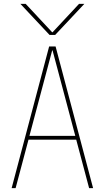

<svg xmlns="http://www.w3.org/2000/svg" viewBox="-20 -970 540 990"><path d="M415 -950.2 264.6 -790H235.4L85 -950.2H112.3L249 -803.7H251L387.7 -950.2ZM251 -710H249L131.8 -269.5H368.2ZM373 -250H127L60.5 0H40L233.4 -730.5H266.6L460 0H439.5Z"/></svg>

Font: Mgen+ 1m thin
Style: Regular
Weight: 100
Designer: [Source Han Sans]
Ryoko NISHIZUKA  (kana & ideographs); Paul D. Hunt (Latin, Greek & Cyrillic); Wenlong ZHANG  (bopomofo
Version: Version 1.059.20150602